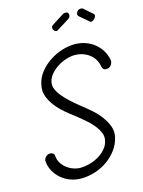

<svg xmlns="http://www.w3.org/2000/svg" viewBox="-133 -984 789 1059"><g transform="rotate(-15 261.5 -454.0)"><path d="M522 -589Q522 -588 523 -587Q524 -586 522 -589ZM352 -726Q385 -726 414 -715.5Q443 -705 465.5 -686.5Q488 -668 502.5 -643Q517 -618 522 -589Q523 -574 513 -561Q503 -548 486 -548Q466 -548 462 -569V-568Q455 -614 419.5 -641Q384 -668 335 -668Q314 -668 288 -660Q262 -652 238.5 -637Q215 -622 197.5 -602Q180 -582 175 -558Q170 -537 179.5 -515.5Q189 -494 207 -472.5Q225 -451 248.5 -430Q272 -409 297 -389Q323 -369 350.5 -345Q378 -321 399 -293Q420 -265 431 -235Q442 -205 435 -174Q427 -136 403.5 -104Q380 -72 347.5 -49Q315 -26 275.5 -13.5Q236 -1 197 -1Q165 -1 136 -11.5Q107 -22 84.5 -41Q62 -60 47.5 -85.5Q33 -111 30 -141Q28 -155 39 -167Q50 -179 65 -179Q74 -179 81 -174Q88 -169 89 -160Q90 -139 100.5 -120.5Q111 -102 127.5 -88.5Q144 -75 165 -67Q186 -59 209 -59Q231 -59 258 -66Q285 -73 309.5 -87Q334 -101 352.5 -121.5Q371 -142 377 -170Q382 -194 371.5 -217Q361 -240 342.5 -262Q324 -284 300 -304L254 -342Q228 -361 200.5 -384.5Q173 -408 152 -435Q131 -462 120 -492.5Q109 -523 117 -558Q125 -597 150 -628Q175 -659 208.5 -681Q242 -703 279.5 -714.5Q317 -726 352 -726ZM495 -862Q503 -856 501 -848Q499 -840 492.5 -833Q486 -826 478 -823Q470 -820 466 -825L415 -868Q407 -876 408 -885Q409 -889 415 -898Q421 -907 436 -907Q444 -907 447 -904ZM268 -862Q257 -856 256 -848Q255 -840 258.5 -833Q262 -826 269.5 -823Q277 -820 283 -825L352 -868Q364 -876 365 -885Q366 -889 364 -898Q362 -907 347 -907Q340 -907 334 -904Z"/></g></svg>

Font: VDS
Style: Thin Italic
Weight: 100
Width: 0
Designer: artmaker
Foundry: artmaker
Version: Version 1.000 2012 initial release